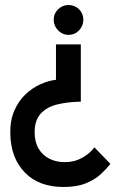

<svg xmlns="http://www.w3.org/2000/svg" viewBox="-20 -733 485 765"><path d="M302 -556V-328Q250 -327 208.5 -317Q167 -307 142.5 -280.5Q118 -254 118 -206Q118 -167 134 -140.5Q150 -114 177 -100.5Q204 -87 237 -87Q267 -87 289.5 -96Q312 -105 329 -118.5Q346 -132 356 -146L420 -80Q405 -61 382 -39.5Q359 -18 323 -3Q287 12 233 12Q135 12 79 -45.5Q23 -103 21 -200Q20 -253 37 -292Q54 -331 81.5 -357Q109 -383 141.5 -397.5Q174 -412 203 -415V-556ZM253 -713Q278 -713 295 -696Q312 -679 312 -654Q312 -630 295 -612Q278 -594 253 -594Q229 -594 211.5 -612Q194 -630 194 -654Q194 -679 211.5 -696Q229 -713 253 -713Z"/></svg>

Font: Stick No Bills SemiBold
Style: Regular
Weight: 600
Designer: Kosala Senevirathne, Siva Puranthara, Lasantha Premarathna, Tharique Azeez
Foundry: mooniak
Version: Version 2.000